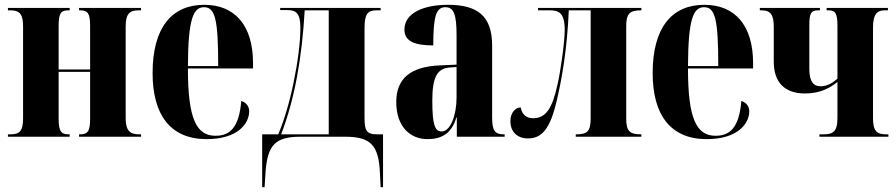

<svg xmlns="http://www.w3.org/2000/svg" viewBox="-20 -569 3729 799"><path d="M13 0H270V-10H266C235 -10 224 -21 224 -76V-270H355V-76C355 -22 345 -10 313 -10H309V0H567V-10H558C522 -10 503 -25 503 -76V-460C503 -514 522 -526 557 -526H567V-536H309V-526H313C345 -526 355 -514 355 -461V-280H224V-460C224 -514 233 -526 265 -526H270V-536H13V-526H23C58 -526 76 -514 76 -461V-76C76 -21 59 -10 23 -10H13Z M840 10C967 10 1017 -53 1017 -106C1017 -128 1003 -143 984 -149C975 -36 935 -4 877 -4C797 -4 762 -75 762 -284H1033V-306C1033 -464 957 -549 830 -549C694 -549 615 -453 615 -265C615 -91 689 10 840 10ZM762 -294C763 -486 783 -539 829 -539C876 -539 888 -486 888 -294Z M1071 210H1081L1085 148C1093 34 1126 0 1230 0H1417C1522 0 1556 35 1561 150L1564 210H1574V-10H1549C1504 -10 1497 -27 1497 -80V-452C1497 -509 1509 -526 1546 -526H1564V-536H1146V-527H1176C1213 -527 1230 -513 1230 -453C1230 -393 1219 -309 1202 -227C1186 -148 1163 -69 1138 -10H1071ZM1150 -10C1207 -158 1237 -332 1248 -526H1348V-10Z M1759 10C1818 10 1860 -14 1879 -80H1881V0H2080V-10H2077C2039 -10 2028 -25 2028 -81V-379C2028 -504 1966 -549 1844 -549C1745 -549 1663 -516 1663 -446C1663 -399 1702 -380 1783 -380C1783 -501 1795 -539 1833 -539C1868 -539 1880 -511 1880 -422V-300L1812 -297C1689 -292 1629 -243 1629 -144C1629 -42 1687 10 1759 10ZM1818 -22C1791 -22 1779 -46 1779 -150C1779 -245 1798 -284 1850 -288L1880 -290V-164C1880 -88 1854 -22 1818 -22Z M2177 7C2235 7 2270 -32 2298 -155C2319 -246 2340 -364 2347 -526H2438V-76C2438 -25 2425 -10 2380 -10H2376V0H2649V-10H2646C2599 -10 2586 -25 2586 -76V-461C2586 -511 2600 -526 2647 -526H2649V-536H2219V-526H2266C2305 -526 2330 -517 2330 -444C2330 -394 2313 -273 2300 -217C2278 -116 2251 -77 2198 -77C2170 -77 2152 -93 2147 -122C2125 -122 2104 -100 2104 -65C2104 -21 2132 7 2177 7Z M2921 10C3048 10 3098 -53 3098 -106C3098 -128 3084 -143 3065 -149C3056 -36 3016 -4 2958 -4C2878 -4 2843 -75 2843 -284H3114V-306C3114 -464 3038 -549 2911 -549C2775 -549 2696 -453 2696 -265C2696 -91 2770 10 2921 10ZM2843 -294C2844 -486 2864 -539 2910 -539C2957 -539 2969 -486 2969 -294Z M3390 0H3677V-10H3667C3628 -10 3613 -24 3613 -78V-456C3613 -509 3630 -526 3661 -526H3675V-536H3420V-526H3428C3456 -526 3465 -514 3465 -461V-242C3441 -220 3419 -210 3394 -210C3366 -210 3348 -229 3348 -282V-463C3348 -514 3355 -526 3385 -526H3392V-536H3142V-526H3149C3188 -526 3200 -506 3200 -457V-312C3200 -227 3245 -180 3330 -180C3395 -180 3435 -204 3465 -228V-78C3465 -18 3444 -10 3405 -10H3390Z"/></svg>

Font: Noto Serif Display Condensed Extra
Style: Regular
Weight: 800
Width: 3
Designer: Monotype Design Team
Foundry: Monotype Imaging Inc.
Version: Version 1.900